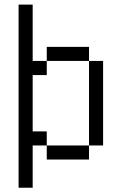

<svg xmlns="http://www.w3.org/2000/svg" viewBox="-20 -708 540 852"><path d="M62.5 -687.5V125H125V-62.5H187.5V0H375V-62.5H187.5V-125H125Q125 -125 125 -375H187.5V-437.5H125Q125 -437.5 125 -687.5ZM375 -62.5H437.5Q437.5 -62.5 437.5 -437.5H375Q375 -437.5 375 -62.5ZM187.5 -437.5H375V-500H187.5Z"/></svg>

Font: Unifont
Style: Regular
Weight: 500
Version: Version 13.0.05